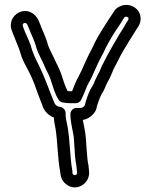

<svg xmlns="http://www.w3.org/2000/svg" viewBox="-20 -720 632 802"><path d="M315 -269H299C284 -269 274 -255 274 -244C274 -203 287 -169 289 -137L291 -104C292 -81 294 -54 299 -28L302 1C303 10 293 14 287 10C280 5 284 0 282 -8C272 -62 273 -130 262 -192C258 -213 254 -226 254 -244V-248C254 -260 244 -271 233 -273C213 -276 209 -285 204 -298C185 -344 167 -397 145 -442L134 -464C127 -477 120 -495 114 -511L108 -531C99 -557 88 -576 80 -598L76 -609C72 -619 79 -627 88 -623C95 -620 92 -621 94 -617L99 -606C112 -572 125 -549 133 -517C133 -516 134 -515 134 -514C143 -489 155 -470 163 -451C170 -433 183 -410 189 -395C197 -372 204 -345 215 -321C217 -317 219 -314 222 -308C225 -299 234 -293 242 -292C249 -291 259 -289 272 -289H297C307 -289 315 -295 319 -303C333 -330 340 -356 351 -375C362 -393 369 -411 378 -431L390 -457C400 -479 411 -495 422 -521C438 -551 454 -579 473 -606C483 -620 490 -633 499 -647C505 -653 516 -650 517 -643C518 -639 513 -633 508 -625C499 -608 489 -593 477 -574C458 -541 435 -503 416 -465L408 -449L407 -448L397 -424C391 -412 383 -398 377 -384L369 -365C353 -342 345 -317 338 -295C338 -294 335 -285 335 -282C330 -271 321 -269 315 -269ZM385 -277C392 -299 401 -324 411 -338C412 -339 413 -341 414 -343L423 -364C427 -374 436 -388 443 -404L453 -428L460 -442C463 -448 468 -456 472 -465C486 -495 503 -521 519 -548C529 -565 540 -580 551 -599C557 -607 570 -625 567 -649C562 -686 528 -703 499 -699C485 -697 467 -689 458 -675C449 -661 441 -649 431 -634C412 -605 393 -575 377 -544C377 -544 376 -543 376 -542C367 -520 356 -503 344 -477L332 -451C325 -434 315 -413 308 -400C296 -380 289 -357 281 -339H272C269 -339 267 -339 262 -340C252 -359 244 -386 235 -413C227 -434 217 -453 209 -470C199 -493 188 -511 181 -530C171 -568 156 -595 145 -625V-626L140 -636C134 -651 121 -663 108 -669C73 -684 40 -663 29 -636C24 -622 23 -607 30 -591L34 -580C44 -554 52 -536 60 -515L66 -496C71 -478 80 -459 90 -441L101 -420C108 -407 117 -386 123 -371C134 -340 145 -309 157 -280C164 -256 182 -238 205 -229C206 -212 209 -197 212 -182C221 -128 220 -61 232 1C234 24 242 39 257 50C300 84 358 45 352 -5L349 -34C349 -35 348 -36 348 -37C344 -56 344 -80 341 -108L339 -139C337 -170 330 -195 326 -219C354 -223 383 -249 385 -277Z"/></svg>

Font: Electronic
Style: Outline
Weight: 700
Version: Version 1.011